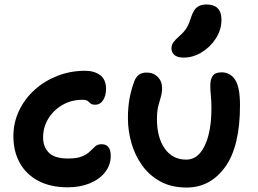

<svg xmlns="http://www.w3.org/2000/svg" viewBox="-20 -830 1154 860"><path d="M284 9Q206 9 151.5 -20Q97 -49 68.5 -100.5Q40 -152 40 -220Q40 -281 65.5 -334.5Q91 -388 135.5 -428Q180 -468 238 -490.5Q296 -513 361 -513Q402 -513 428.5 -493.5Q455 -474 455 -432Q455 -402 442 -381.5Q429 -361 406 -361Q392 -361 386 -366.5Q380 -372 373 -377.5Q366 -383 349 -383Q299 -383 259 -359.5Q219 -336 196 -298Q173 -260 173 -214Q173 -172 199 -146Q225 -120 285 -120Q325 -120 347.5 -129.5Q370 -139 383 -152Q396 -165 406.5 -174.5Q417 -184 435 -184Q476 -184 476 -132Q476 -91 451 -59Q426 -27 382.5 -9Q339 9 284 9Z M816 10Q748 10 698.5 -17Q649 -44 616.5 -89.5Q584 -135 568.5 -190Q553 -245 553 -301Q553 -350 560.5 -390Q568 -430 582 -467Q589 -485 602 -495Q615 -505 637 -505Q667 -505 686.5 -485.5Q706 -466 706 -435Q706 -415 700.5 -396.5Q695 -378 689 -355Q683 -332 683 -297Q683 -214 718 -164.5Q753 -115 814 -115Q851 -115 876 -144.5Q901 -174 914 -225Q927 -276 927 -343Q927 -379 924.5 -401Q922 -423 922 -447Q922 -475 933 -490.5Q944 -506 973 -506Q1011 -506 1033 -473Q1055 -440 1055 -359Q1055 -174 988.5 -82Q922 10 816 10ZM803 -572Q775 -572 761.5 -583.5Q748 -595 748 -613Q748 -629 757 -641Q766 -653 783 -668Q807 -689 817.5 -707.5Q828 -726 837 -756Q848 -788 864.5 -799Q881 -810 904 -810Q972 -810 972 -742Q972 -697 947 -658Q922 -619 883 -595.5Q844 -572 803 -572Z"/></svg>

Font: Shantell Sans Normal
Style: Regular
Weight: 600
Designer: Stephen Nixon, Anya Danilova, Shantell Martin
Foundry: Arrow Type
Version: Version 1.009;[a7da0bfa3]